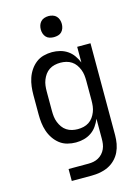

<svg xmlns="http://www.w3.org/2000/svg" viewBox="-138 -809 801 1101"><g transform="rotate(-15 262.5 -259.0)"><path d="M265 215H147V144H265Q281 144 296 141Q311 138 324.5 130.5Q338 123 348.5 111.5Q359 100 365.5 85.5Q372 71 374 56Q376 41 376 25V-93Q367 -71 353 -51Q339 -31 319 -17.5Q299 -4 275.5 2Q252 8 228 8Q203 8 178 1.5Q153 -5 133 -20.5Q113 -36 98.5 -57.5Q84 -79 76 -103Q68 -127 65 -152Q62 -177 62 -202V-318Q62 -343 65 -368Q68 -393 76 -417Q84 -441 98.5 -462.5Q113 -484 133 -499.5Q153 -515 178 -521.5Q203 -528 228 -528Q252 -528 275.5 -522Q299 -516 319 -502.5Q339 -489 353 -469Q367 -449 376 -427V-520H455V25Q455 51 450.5 76Q446 101 435 124Q424 147 405.5 165.5Q387 184 364 195Q341 206 316 210.5Q291 215 265 215ZM258 -63Q276 -63 293 -67Q310 -71 324.5 -80.5Q339 -90 349 -104Q359 -118 365.5 -134.5Q372 -151 374 -168Q376 -185 376 -202V-318Q376 -335 374 -352Q372 -369 365.5 -385.5Q359 -402 349 -416Q339 -430 324.5 -439.5Q310 -449 293 -453Q276 -457 259 -457Q241 -457 224 -453Q207 -449 192.5 -439.5Q178 -430 168 -416Q158 -402 151.5 -385.5Q145 -369 143 -352Q141 -335 141 -318V-202Q141 -185 143 -168Q145 -151 151.5 -134.5Q158 -118 168 -104Q178 -90 192.5 -80.5Q207 -71 224 -67Q241 -63 258 -63ZM262 -608Q250 -608 237.5 -611.5Q225 -615 216.5 -624Q208 -633 204 -645Q200 -657 200 -670Q200 -683 204 -695Q208 -707 216.5 -716Q225 -725 237.5 -729Q250 -733 263 -733Q275 -733 287.5 -729Q300 -725 308.5 -716Q317 -707 321 -695Q325 -683 325 -670Q325 -657 321 -645Q317 -633 308.5 -624Q300 -615 287.5 -611.5Q275 -608 262 -608Z"/></g></svg>

Font: Iosevka Pride
Style: Regular
Weight: 400
Monospace: yes
Designer: Belleve Invis
Foundry: Belleve Invis
Version: Version 30.3.1; ttfautohint (v1.8.4)